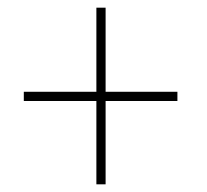

<svg xmlns="http://www.w3.org/2000/svg" viewBox="-20 -603 540 500"><path d="M231 -123V-340H42V-364H231V-583H255V-364H442V-340H255V-123Z"/></svg>

Font: Noto Sans Mono ExtraCondensed Thin
Style: Regular
Weight: 100
Width: 2
Designer: Monotype Design Team
Foundry: Monotype Imaging Inc.
Version: Version 2.014; ttfautohint (v1.8.4.7-5d5b)